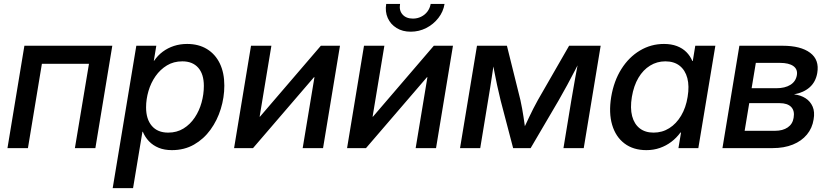

<svg xmlns="http://www.w3.org/2000/svg" viewBox="-20 -756 4228 980"><path d="M553.2 -522.5 466.8 0H362.3L434.1 -430.2H193.8L122.6 0H18.1L104.5 -522.5Z M555.2 204.1 675.8 -522.5H777.8L765.1 -445.8H766.6Q785.2 -473.1 810.8 -492.2Q836.4 -511.2 867.9 -521.5Q899.4 -531.7 935.1 -531.7Q993.7 -531.7 1036.4 -505.6Q1079.1 -479.5 1102.1 -431.9Q1125 -384.3 1125 -319.3Q1125 -258.8 1106.9 -200.2Q1088.9 -141.6 1054.4 -94Q1020 -46.4 970.5 -18.1Q920.9 10.3 857.4 10.3Q818.8 10.3 789.8 -1.7Q760.7 -13.7 740.5 -34.9Q720.2 -56.2 709 -83.5H707L659.2 204.1ZM838.4 -79.1Q882.8 -79.1 916.7 -100.1Q950.7 -121.1 973.9 -155.8Q997.1 -190.4 1008.8 -232.7Q1020.5 -274.9 1020.5 -317.4Q1020.5 -377.9 991.7 -410.4Q962.9 -442.9 910.6 -442.9Q866.2 -442.9 832 -422.1Q797.9 -401.4 773.9 -367.2Q750 -333 737.8 -291.3Q725.6 -249.5 725.6 -208Q725.6 -147.9 754.9 -113.5Q784.2 -79.1 838.4 -79.1Z M1628.9 0H1524.9L1585 -361.8H1582.5L1271.5 0H1174.8L1261.2 -522.5H1365.2L1305.2 -160.6H1307.1L1617.7 -522.5H1715.3Z M2205.6 0H2101.6L2161.6 -361.8H2159.2L1848.1 0H1751.5L1837.9 -522.5H1941.9L1881.8 -160.6H1883.8L2194.3 -522.5H2292ZM2076.2 -594.2Q2034.7 -594.2 2004.2 -613Q1973.6 -631.8 1959.2 -664.1Q1944.8 -696.3 1951.2 -735.8H2022Q2016.1 -702.6 2034.7 -681.9Q2053.2 -661.1 2087.9 -661.1Q2110.4 -661.1 2129.6 -670.7Q2148.9 -680.2 2161.6 -697Q2174.3 -713.9 2178.2 -735.8H2249Q2242.7 -696.3 2217.5 -664.1Q2192.4 -631.8 2155.5 -613Q2118.7 -594.2 2076.2 -594.2Z M2328.1 0 2414.6 -522.5H2567.4L2636.2 -245.6Q2641.1 -223.6 2645 -201.9Q2648.9 -180.2 2652.1 -159.4Q2655.3 -138.7 2658 -118.9Q2660.6 -99.1 2663.6 -80.6H2644Q2652.8 -99.1 2662.4 -118.9Q2671.9 -138.7 2681.6 -159.7Q2691.4 -180.7 2702.4 -202.1Q2713.4 -223.6 2725.6 -245.6L2884.8 -522.5H3045.9L2959.5 0H2856L2896 -243.2Q2901.9 -275.9 2906.7 -304.9Q2911.6 -334 2916.5 -361.1Q2921.4 -388.2 2926.5 -414.8Q2931.6 -441.4 2936.5 -468.8H2951.7Q2932.6 -431.6 2914.1 -395.5Q2895.5 -359.4 2875.2 -322Q2855 -284.7 2831.5 -243.7L2688.5 0H2599.1L2535.2 -243.7Q2524.9 -285.2 2517.1 -322Q2509.3 -358.9 2502.4 -395Q2495.6 -431.2 2488.8 -468.8H2506.3Q2502 -440.9 2498 -414.3Q2494.1 -387.7 2490 -360.8Q2485.8 -334 2481.4 -305.2Q2477.1 -276.4 2471.2 -243.2L2431.2 0Z M3279.3 10.3Q3212.4 10.3 3167.5 -23.7Q3122.6 -57.6 3104.5 -118.7Q3086.4 -179.7 3099.6 -261.2Q3113.3 -342.8 3151.6 -403.6Q3189.9 -464.4 3246.3 -498Q3302.7 -531.7 3369.1 -531.7Q3406.2 -531.7 3435.1 -520.8Q3463.9 -509.8 3483.4 -490.2Q3502.9 -470.7 3513.7 -444.8H3516.1L3528.8 -522.5H3631.3L3544.4 0H3442.9L3456.1 -79.6H3453.1Q3433.1 -52.2 3406.7 -32.2Q3380.4 -12.2 3348.4 -1Q3316.4 10.3 3279.3 10.3ZM3315.9 -79.1Q3360.4 -79.1 3396.2 -101.8Q3432.1 -124.5 3456.5 -165.5Q3481 -206.5 3489.7 -261.2Q3499 -316.4 3488.3 -357.2Q3477.5 -397.9 3449 -420.4Q3420.4 -442.9 3376 -442.9Q3333.5 -442.9 3298.1 -421.1Q3262.7 -399.4 3238.8 -359.1Q3214.8 -318.8 3205.1 -261.2Q3195.8 -204.1 3206.5 -163.3Q3217.3 -122.6 3245.4 -100.8Q3273.4 -79.1 3315.9 -79.1Z M3667.5 0 3753.9 -522.5H3974.6Q4066.9 -522.5 4115 -486.6Q4163.1 -450.7 4151.4 -383.3Q4143.6 -337.9 4112.8 -310.5Q4082 -283.2 4032.7 -274.4Q4066.9 -270.5 4091.6 -254.6Q4116.2 -238.8 4127.9 -211.7Q4139.6 -184.6 4132.8 -146.5Q4126 -102.1 4098.6 -69.1Q4071.3 -36.1 4026.9 -18.1Q3982.4 0 3922.9 0ZM3780.8 -88.4H3936Q3975.6 -88.4 4000.7 -105.7Q4025.9 -123 4030.8 -154.8Q4037.1 -190.4 4018.3 -210Q3999.5 -229.5 3959.5 -229.5H3804.2ZM3816.4 -305.7H3942.4Q3986.8 -305.7 4014.4 -323Q4042 -340.3 4047.4 -372.6Q4052.2 -402.3 4029.5 -418.7Q4006.8 -435.1 3960.4 -435.1H3837.9Z"/></svg>

Font: Inter 28pt Medium
Style: Italic
Weight: 500
Italic angle: -9.3988°
Designer: Rasmus Andersson
Foundry: rsms
Version: Version 4.001;git-66647c0bb